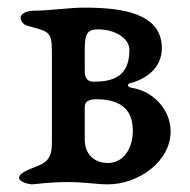

<svg xmlns="http://www.w3.org/2000/svg" viewBox="-20 -481 497 503"><path d="M202 -201C202 -215 213 -221 232 -221C286 -221 328 -202 328 -139C328 -90 302 -54 263 -54C226 -54 202 -78 202 -115ZM202 -354C202 -401 215 -404 239 -404C277 -404 319 -383.3 319 -350C319 -279 274 -267 225 -267C204 -267 202 -284 202 -296ZM156 -4C204 -4 233 2 262 2C342 2 427 -57 427 -137C427 -193 382.3 -241.9 325 -251C314.1 -252.7 311.3 -260.4 321 -263C367.9 -275.6 404 -306 404 -355C404 -446 301 -461 202 -461C160 -461 108 -453 69 -453C54 -453 34 -447 34 -435C34 -426 41 -417 50 -414C107 -398 116 -401 116 -344V-129C116 -92 119 -64 85 -49C63 -39 30 -30 30 -15C30 -5 52 1 63 2C70 2 109 -4 156 -4Z"/></svg>

Font: EB Garamond SC 08
Style: Regular
Weight: 400
Version: Version 0.016